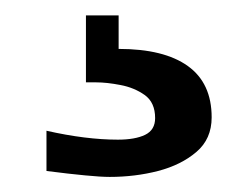

<svg xmlns="http://www.w3.org/2000/svg" viewBox="-20 11 298 252"><path d="M124 243.2Q112.3 243.2 91.8 241.2Q71.3 239.3 41 235.4V182.6Q92.8 194.3 134.8 194.3Q157.2 194.3 170.4 188Q183.6 181.6 183.6 166Q183.6 145.5 169.9 135.7Q156.2 126 138.2 122.6Q120.1 119.1 106.4 119.1Q92.8 119.1 92.8 119.1V31.2H135.7V75.2Q195.3 75.2 226.6 97.7Q257.8 120.1 257.8 165Q257.8 193.4 237.8 210.4Q217.8 227.5 187.5 235.4Q157.2 243.2 124 243.2Z"/></svg>

Font: Padauk Book
Style: Bold
Weight: 700
Designer: Debbi Hosken, Becca Hirsbrunner Spalinger
Foundry: SIL International
Version: Version 5.000